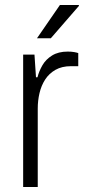

<svg xmlns="http://www.w3.org/2000/svg" viewBox="-20 -743 345 763"><path d="M72 0V-526H117L123 -436H129Q135 -460 148.5 -483.5Q162 -507 187 -522.5Q212 -538 249 -538Q264 -538 275 -536Q286 -534 291 -532V-480H262Q226 -480 200.5 -465.5Q175 -451 159.5 -427Q144 -403 137 -373Q130 -343 130 -312V0ZM127 -591 218 -723H293L294 -720L182 -591Z"/></svg>

Font: Archivo SemiBold ExtraLight
Style: Regular
Weight: 250
Version: Version 2.001